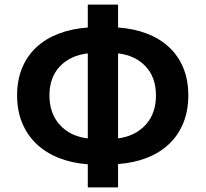

<svg xmlns="http://www.w3.org/2000/svg" viewBox="-20 -786 890 831"><path d="M54 -373Q54 -440 76 -492.5Q98 -545 138 -582Q178 -619 234.5 -640.5Q291 -662 360 -667V-766H491V-667Q560 -662 616 -640.5Q672 -619 712 -581.5Q752 -544 773.5 -492Q795 -440 795 -373Q795 -307 773.5 -254Q752 -201 712 -163Q672 -125 616 -103Q560 -81 491 -76V25H360V-75Q291 -80 234.5 -102.5Q178 -125 138 -163Q98 -201 76 -254Q54 -307 54 -373ZM194 -373Q194 -295 239 -245.5Q284 -196 360 -187V-555Q284 -546 239 -498.5Q194 -451 194 -373ZM491 -187Q566 -197 610.5 -246Q655 -295 655 -373Q655 -451 610.5 -498.5Q566 -546 491 -555Z"/></svg>

Font: Kinto Sans
Style: Bold
Weight: 700
Designer: Authors: Ryoko NISHIZUKA  (kana & ideographs); Paul D. Hunt (Latin, Greek & Cyrillic); Wenlong ZHANG  (bopomofo); Sandol
Foundry: Adobe Systems Incorporated, ookami Inc.
Version: Version 0.001